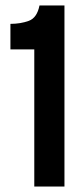

<svg xmlns="http://www.w3.org/2000/svg" viewBox="-20 -680 304 700"><path d="M105 0V-500H18V-593Q55 -593 85 -604Q115 -615 124 -660H215V0Z"/></svg>

Font: Bricolage Grotesque 48pt Medium
Style: Regular
Weight: 500
Designer: Mathieu Triay
Foundry: Atelier Triay
Version: Version 1.000; ttfautohint (v1.8.4.7-5d5b);gftools[0.9.32]